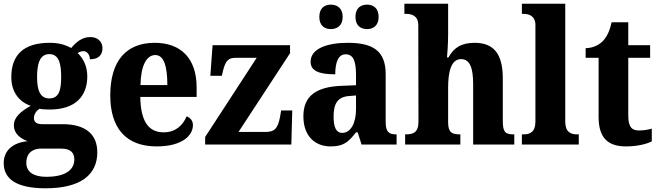

<svg xmlns="http://www.w3.org/2000/svg" viewBox="-25 -780 3555 1036"><path d="M221 236C410 236 500 163 500 42C500 -53 440 -110 312 -110H202C177 -110 158 -119 158 -142C158 -165 174 -186 189 -193C200 -190 229 -189 243 -189C383 -189 446 -262 446 -368C446 -425 423 -466 394 -494C402 -499 413 -504 426 -504C440 -504 460 -490 460 -460C511 -460 528 -488 528 -520C528 -552 505 -580 463 -580C417 -580 388 -554 359 -521C326 -539 291 -549 243 -549C101 -549 36 -482 36 -364C36 -281 81 -229 141 -209C87 -179 50 -148 50 -104C50 -56 88 -32 124 -18C45 -11 -5 32 -5 100C-5 189 69 236 221 236ZM241 -249C190 -249 175 -296 175 -364C175 -435 189 -488 241 -488C293 -488 305 -437 305 -365C305 -295 294 -249 241 -249ZM224 174C160 174 117 150 117 99C117 38 161 22 194 22H307C354 22 376 43 376 80C376 139 325 174 224 174Z M820 10C960 10 1016 -50 1016 -105C1016 -129 1002 -145 982 -152C961 -103 922 -66 858 -66C777 -66 734 -124 732 -257H1036V-308C1036 -466 950 -549 810 -549C657 -549 570 -453 570 -265C570 -91 653 10 820 10ZM878 -321H733C735 -427 766 -483 813 -483C859 -483 878 -423 878 -321Z M1082 0H1547L1552 -184H1492L1486 -149C1474 -86 1456 -68 1408 -68H1262L1540 -493V-536H1122L1110 -371H1172L1179 -401C1193 -455 1209 -468 1247 -468H1360L1082 -41Z M1956 -623C1987 -623 2018 -640 2018 -689C2018 -738 1987 -755 1956 -755C1923 -755 1893 -738 1893 -689C1893 -640 1923 -623 1956 -623ZM1760 -623C1792 -623 1824 -640 1824 -689C1824 -738 1792 -755 1760 -755C1728 -755 1698 -738 1698 -689C1698 -640 1728 -623 1760 -623ZM1759 10C1828 10 1855 -13 1896 -66H1905L1926 0H2115V-55H2112C2070 -55 2056 -71 2056 -125V-380C2056 -505 1988 -549 1852 -549C1741 -549 1651 -518 1651 -447C1651 -398 1695 -379 1784 -379C1784 -446 1801 -487 1840 -487C1883 -487 1896 -447 1896 -374V-320L1820 -317C1681 -312 1612 -262 1612 -153C1612 -42 1678 10 1759 10ZM1821 -63C1789 -63 1775 -94 1775 -150C1775 -221 1796 -258 1861 -262L1896 -265V-191C1896 -114 1867 -63 1821 -63Z M2161 0H2459V-55H2456C2415 -55 2393 -64 2393 -120V-307C2393 -387 2407 -461 2463 -461C2511 -461 2528 -412 2528 -327V0H2750V-55H2747C2705 -55 2688 -64 2688 -125V-357C2688 -492 2637 -549 2536 -549C2461 -549 2421 -519 2395 -470H2387C2389 -490 2393 -547 2393 -596V-760H2157V-705H2170C2191 -705 2232 -698 2232 -645L2233 -123C2233 -64 2203 -55 2165 -55H2161Z M2791 0H3098V-55H3088C3054 -55 3025 -68 3025 -124V-760H2791V-705H2802C2823 -705 2864 -698 2864 -645V-124C2864 -68 2835 -55 2802 -55H2791Z M3352 10C3422 10 3470 -6 3492 -17V-86C3472 -80 3448 -76 3423 -76C3378 -76 3365 -102 3365 -161V-468H3483V-536H3365V-660H3275C3266 -615 3250 -584 3233 -564C3215 -543 3182 -521 3135 -520V-468H3205V-148C3205 -31 3261 10 3352 10Z"/></svg>

Font: Noto Serif Armenian SemiCondensed
Style: Bold
Weight: 700
Width: 4
Designer: Monotype Design Team
Foundry: Monotype Imaging Inc.
Version: Version 2.008